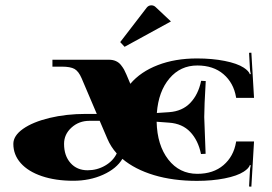

<svg xmlns="http://www.w3.org/2000/svg" viewBox="-20 -681 1033 728"><path d="M628.1 -599.7 452.4 -503.5 435.8 -521.4 536.3 -652.1Q543.3 -660.8 553.8 -660.8Q562.9 -660.8 569.5 -654.7ZM347 -249.1 289.3 -384.6Q278 -410.8 262.5 -419.6Q246.9 -428.3 214.6 -428.3H178.8V-454.5H393.4Q407.8 -454.5 419.1 -449.5Q430.5 -444.5 438.4 -434.7Q446.2 -424.8 450.4 -417.2Q454.5 -409.5 459.4 -398.2L474.2 -363.2Q513.1 -409.1 578.5 -434.2Q643.8 -459.4 726.8 -459.4Q784.5 -459.4 831.9 -450Q879.4 -440.6 904.3 -424.4Q923.5 -411.7 927.4 -399.5L930.9 -400.3Q927.9 -410.8 927.4 -424.8L924.4 -480.8L933.1 -481.2L943.2 -309.9H875.4L875 -312.5Q865.8 -366.7 827.4 -399.7Q788.9 -432.7 728.1 -432.7Q663.9 -432.7 622.4 -383.5Q580.9 -334.4 574.7 -252.6L621.1 -255.7Q671.3 -259.2 701.7 -291.1Q732.1 -323 742.6 -374.6L760.1 -373.7Q754.4 -276.7 754.4 -237.3L759.6 -97.9L742.1 -97Q731.6 -148.6 701.5 -180.5Q671.3 -212.4 621.1 -215.9L573.9 -219.4Q576 -130.2 618.2 -76Q660.4 -21.9 728.1 -21.9Q788.9 -21.9 827.4 -54.9Q865.8 -87.8 875 -142L875.4 -144.7H943.2L933.1 26.7L924.4 26.2L927.4 -29.7Q927.9 -43.7 930.9 -54.2L927.4 -55.1Q923.5 -42.8 904.3 -30.2Q879.4 -14 831.9 -4.6Q784.5 4.8 726.8 4.8Q636.4 4.8 563.8 -17Q491.3 -38.9 444.1 -78.7Q421.8 -41.5 371.1 -18.6Q320.4 4.4 257.9 4.4Q190.6 4.4 138.8 -13.1Q87 -30.6 58.8 -62.3Q30.6 -94 30.6 -135.5Q30.6 -166.5 67.5 -192.5Q104.5 -218.5 167.8 -233.8Q231.2 -249.1 305.9 -249.1ZM358 -222.9H319.1Q279.3 -222.9 251.1 -197.3Q222.9 -171.8 222.9 -135.5Q222.9 -90.5 247.4 -62.9Q271.9 -35.4 312.1 -35.4Q347.9 -35.4 378.3 -52.9Q408.7 -70.4 422.6 -99.2Q399.9 -124.6 387.2 -154.7Z"/></svg>

Font: Wabroye
Style: Medium
Weight: 500
Designer: gluk
Foundry: gluk
Version: Version 0.14